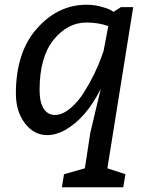

<svg xmlns="http://www.w3.org/2000/svg" viewBox="-20 -560 607 810"><path d="M490 -530H542L433 150L509 175L500 230H241L250 175L338 150L361 0L405 -185Q343 -61 254 -11Q216 10 179 10Q123 10 85 -40Q47 -90 47 -165Q47 -340 136 -440Q225 -540 345 -540Q376 -540 404.5 -532.5Q433 -525 446 -518L459 -510ZM417 -345 437 -450Q395 -465 345 -465Q265 -465 206 -392Q147 -319 147 -180Q147 -129 164 -102Q181 -75 212 -75Q243 -75 276.5 -103Q310 -131 334 -170Q382 -247 407 -317Z"/></svg>

Font: Bitter
Style: Italic
Weight: 400
Italic angle: -9°
Designer: Sol Matas
Foundry: Sol Matas
Version: Version 1.001